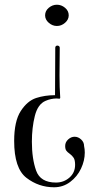

<svg xmlns="http://www.w3.org/2000/svg" viewBox="-20 -528 439 813"><path d="M271 -463Q271 -445 255.5 -431.5Q240 -418 221 -418Q202 -418 186.5 -431.5Q171 -445 171 -463Q171 -482 186.5 -495Q202 -508 221 -508Q240 -508 255.5 -495Q271 -482 271 -463ZM233 -326 232 -208Q232 -157 235 -115Q235 -110 231 -110L220 -111Q196 -111 173 -101Q140 -87 127.5 -37Q115 13 115 72Q115 144 133 194.5Q151 245 217 245Q250 245 274 224Q298 203 298 170Q298 150 292 140.5Q286 131 275 123Q265 116 260.5 109.5Q256 103 256 90Q256 74 268.5 62.5Q281 51 296 51Q311 51 323.5 62.5Q336 74 336 90Q339 104 339 118Q339 152 323 186Q307 220 277 242.5Q247 265 209 265Q144 265 92 225Q40 185 40 69Q40 -15 68 -58Q96 -101 133 -113Q170 -125 213 -125L214 -326Q214 -330 216.5 -332.5Q219 -335 223 -335Q227 -335 230 -332.5Q233 -330 233 -326Z"/></svg>

Font: Viaoda Libre
Style: Regular
Weight: 400
Designer: Gydient
Version: Version 2.000